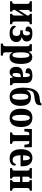

<svg xmlns="http://www.w3.org/2000/svg" viewBox="1818 -2628 1038 4713"><g transform="rotate(90 2336.5 -272.0)"><path d="M12 0H265V-53H259Q242 -53 233 -64Q224 -75 224 -107V-117L361 -335V-112Q361 -53 328 -53H320V0H574V-53H564Q539 -53 524 -67.5Q509 -82 509 -125V-414Q509 -457 524 -470Q539 -483 564 -483H574V-536H320V-483H327Q361 -483 361 -433V-423L224 -205V-431Q224 -462 234 -472.5Q244 -483 260 -483H267V-536H12V-483H21Q46 -483 61 -470.5Q76 -458 76 -415V-121Q76 -78 61 -65.5Q46 -53 21 -53H12Z M807 10Q908 10 960 -34Q1012 -78 1012 -148Q1012 -212 979 -244Q946 -276 897 -286V-291Q940 -302 969 -329Q998 -356 998 -406Q998 -482 948 -515Q898 -548 797 -548Q705 -548 668 -516Q631 -484 631 -443Q631 -415 654 -397Q677 -379 745 -379Q745 -490 798 -490Q823 -490 836.5 -466Q850 -442 850 -404Q850 -315 774 -315H725V-250H782Q818 -250 840.5 -227Q863 -204 863 -158Q863 -61 772 -61Q719 -61 687 -88.5Q655 -116 637 -145Q612 -130 612 -102Q612 -62 655.5 -26Q699 10 807 10Z M1050 227H1345V174H1318Q1305 174 1285 163Q1265 152 1265 109V53Q1265 22 1263.5 -6.5Q1262 -35 1261 -58H1266Q1283 -26 1310 -7Q1337 12 1379 12Q1464 12 1507 -54.5Q1550 -121 1550 -266Q1550 -412 1506.5 -479Q1463 -546 1381 -546Q1333 -546 1302.5 -522Q1272 -498 1255 -461H1251L1233 -536H1064V-483H1068Q1090 -483 1103 -471Q1116 -459 1116 -413V109Q1116 152 1096 163Q1076 174 1062 174H1050ZM1335 -58Q1293 -58 1279 -110Q1265 -162 1265 -267Q1265 -364 1279.5 -419.5Q1294 -475 1337 -475Q1372 -475 1386.5 -420.5Q1401 -366 1401 -266Q1401 -58 1335 -58Z M1751 10Q1796 10 1820 -9Q1844 -28 1872 -69H1880L1899 0H2072V-53H2069Q2041 -53 2030.5 -67.5Q2020 -82 2020 -123V-379Q2020 -473 1974 -511Q1928 -549 1836 -549Q1761 -549 1708 -524.5Q1655 -500 1655 -447Q1655 -380 1775 -380Q1775 -488 1823 -488Q1872 -488 1872 -374V-319L1804 -316Q1621 -309 1621 -153Q1621 -70 1659.5 -30Q1698 10 1751 10ZM1809 -59Q1772 -59 1772 -149Q1772 -203 1787 -231Q1802 -259 1843 -263L1873 -266V-191Q1873 -132 1855.5 -95.5Q1838 -59 1809 -59Z M2353 10Q2469 10 2524 -62Q2579 -134 2579 -257Q2579 -513 2371 -513Q2295 -513 2252 -478Q2209 -443 2195 -401H2191Q2194 -504 2225.5 -546Q2257 -588 2364 -599Q2477 -610 2521 -640Q2565 -670 2568 -771H2520Q2515 -752 2492.5 -743Q2470 -734 2396 -727Q2289 -717 2231.5 -662.5Q2174 -608 2153 -519.5Q2132 -431 2132 -318Q2132 10 2353 10ZM2353 -53Q2281 -53 2281 -253Q2281 -348 2298 -398.5Q2315 -449 2356 -449Q2398 -449 2413.5 -398.5Q2429 -348 2429 -251Q2429 -155 2412.5 -104Q2396 -53 2353 -53Z M2872 10Q3098 10 3098 -270Q3098 -411 3038 -480Q2978 -549 2875 -549Q2649 -549 2649 -270Q2649 -129 2708.5 -59.5Q2768 10 2872 10ZM2874 -53Q2800 -53 2800 -270Q2800 -485 2873 -485Q2948 -485 2948 -270Q2948 -164 2931.5 -108.5Q2915 -53 2874 -53Z M3231 0H3511V-53H3498Q3473 -53 3459 -66.5Q3445 -80 3445 -120V-473H3469Q3501 -473 3513 -456Q3525 -439 3529 -392L3533 -352H3598L3593 -536H3147L3143 -352H3207L3211 -392Q3215 -439 3227 -456Q3239 -473 3273 -473H3297V-120Q3297 -80 3281 -66.5Q3265 -53 3241 -53H3231Z M3868 10Q3963 10 4004.5 -28Q4046 -66 4046 -105Q4046 -138 4013 -149Q3999 -112 3973.5 -87Q3948 -62 3905 -62Q3795 -62 3792 -258H4062V-307Q4062 -426 4007 -487.5Q3952 -549 3858 -549Q3756 -549 3699.5 -477.5Q3643 -406 3643 -265Q3643 -134 3699 -62Q3755 10 3868 10ZM3794 -320Q3796 -486 3862 -486Q3890 -486 3903.5 -441.5Q3917 -397 3916 -320Z M4106 0H4363V-53H4359Q4338 -53 4327.5 -65.5Q4317 -78 4317 -118V-246H4448V-118Q4448 -78 4437.5 -65.5Q4427 -53 4405 -53H4402V0H4660V-53H4651Q4626 -53 4611 -66.5Q4596 -80 4596 -118V-418Q4596 -458 4611 -470.5Q4626 -483 4651 -483H4660V-536H4402V-483H4405Q4427 -483 4437.5 -470.5Q4448 -458 4448 -418V-304H4317V-418Q4317 -458 4327 -470.5Q4337 -483 4359 -483H4363V-536H4106V-483H4116Q4140 -483 4154.5 -470.5Q4169 -458 4169 -418V-118Q4169 -78 4155 -65.5Q4141 -53 4116 -53H4106Z"/></g></svg>

Font: Noto Serif ExtraCondensed Extra
Style: Regular
Weight: 800
Width: 3
Designer: Monotype Design Team
Foundry: Monotype Imaging Inc.
Version: Version 1.002